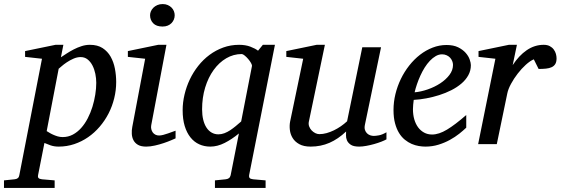

<svg xmlns="http://www.w3.org/2000/svg" viewBox="-116 -717 2789 955"><path d="M362.8 -305.2Q362.8 -327.1 358.2 -349.9Q353.5 -372.6 344 -391.1Q334.5 -409.7 319.8 -421.4Q305.2 -433.1 285.2 -433.1Q267.1 -433.1 249 -425Q231 -417 216.1 -407Q201.2 -397 190.4 -387.5Q179.7 -377.9 175.8 -375L116.2 -64.9Q120.6 -62.5 128.7 -57.4Q136.7 -52.2 147.5 -47.4Q158.2 -42.5 170.4 -38.8Q182.6 -35.2 195.8 -35.2Q223.1 -35.2 246.1 -47.4Q269 -59.6 287.6 -80.3Q306.2 -101.1 320.3 -128.4Q334.5 -155.8 343.8 -185.8Q353 -215.8 357.9 -246.6Q362.8 -277.3 362.8 -305.2ZM461.9 -309.1Q461.9 -268.1 452.1 -228.3Q442.4 -188.5 424.1 -152.8Q405.8 -117.2 379.9 -86.9Q354 -56.6 322.3 -34.7Q290.5 -12.7 253.4 -0.2Q216.3 12.2 175.8 12.2Q153.3 12.2 135.3 5.9Q117.2 -0.5 105 -5.9L73.2 154.8Q71.3 163.1 75.4 168.2Q79.6 173.3 92.8 174.8L155.8 180.2V217.8H-96.2V180.2L-43.9 174.8Q-22.9 173.3 -20 154.8L92.8 -424.8L8.8 -434.1V-462.9L160.2 -494.1H199.2L187 -432.1Q199.7 -440.4 216.1 -451.2Q232.4 -461.9 251 -471.4Q269.5 -481 289.8 -487.5Q310.1 -494.1 331.1 -494.1Q369.1 -494.1 394.3 -477.8Q419.4 -461.4 434.3 -435.1Q449.2 -408.7 455.6 -375.5Q461.9 -342.3 461.9 -309.1Z M757.3 -28.8Q751.5 -26.4 735.8 -19.5Q720.2 -12.7 699.2 -5.6Q678.2 1.5 655 6.8Q631.8 12.2 611.3 12.2Q585.4 12.2 570.3 3.4Q555.2 -5.4 547.9 -19.5Q540.5 -33.7 539.6 -51.3Q538.6 -68.8 542 -85.9L606 -424.8L520 -434.1V-462.9L670.9 -494.1H711.9L636.2 -94.2Q634.3 -84 636.5 -74.7Q638.7 -65.4 643.8 -58.3Q648.9 -51.3 657 -47.1Q665 -43 675.3 -43Q684.1 -43 696 -46.1Q708 -49.3 720 -53.5Q731.9 -57.6 742.2 -61.5Q752.4 -65.4 757.3 -66.9ZM752.9 -641.1Q752.9 -629.9 748.8 -619.9Q744.6 -609.9 737.1 -602.1Q729.5 -594.2 718.3 -589.6Q707 -585 692.4 -585Q661.6 -585 646 -601.3Q630.4 -617.7 630.4 -641.1Q630.4 -650.9 634.5 -660.6Q638.7 -670.4 646.7 -678.5Q654.8 -686.5 666.5 -691.7Q678.2 -696.8 693.4 -696.8Q707.5 -696.8 718.5 -691.9Q729.5 -687 737.3 -679.2Q745.1 -671.4 749 -661.4Q752.9 -651.4 752.9 -641.1Z M1137.2 -388.2Q1138.2 -393.6 1132.6 -403.6Q1127 -413.6 1118.4 -423.6Q1109.9 -433.6 1100.8 -440.9Q1091.8 -448.2 1086.4 -448.2Q1045.4 -448.2 1009.5 -427.2Q973.6 -406.2 946.8 -369.1Q919.9 -332 904.5 -281.7Q889.2 -231.4 889.2 -172.9Q889.2 -144.5 894.8 -121.6Q900.4 -98.6 910.9 -82.5Q921.4 -66.4 936.5 -57.6Q951.7 -48.8 970.2 -48.8Q985.4 -48.8 1000.2 -54.4Q1015.1 -60.1 1029.1 -69.3Q1043 -78.6 1056.6 -89.8Q1070.3 -101.1 1083.5 -112.8ZM1123 154.8Q1121.6 163.1 1125.7 168.2Q1129.9 173.3 1143.1 174.8L1205.1 180.2V217.8H953.1V180.2L1006.3 174.8Q1016.1 173.8 1022.5 169.2Q1028.8 164.6 1031.2 154.8L1072.3 -53.2Q1037.6 -24.4 1001.5 -6.1Q965.3 12.2 930.2 12.2Q899.9 12.2 874.8 0.7Q849.6 -10.7 831.3 -33.7Q813 -56.6 802.7 -90.3Q792.5 -124 792.5 -168.9Q792.5 -207.5 801.8 -246.6Q811 -285.6 828.1 -321.8Q845.2 -357.9 870.1 -389.4Q895 -420.9 926.3 -444.1Q957.5 -467.3 994.6 -480.7Q1031.7 -494.1 1073.2 -494.1Q1105 -494.1 1129.4 -484.9Q1153.8 -475.6 1167.5 -464.8L1191.4 -494.1H1251.5Z M1806.2 -23.9Q1796.9 -18.6 1780.5 -12.2Q1764.2 -5.9 1745.1 -0.5Q1726.1 4.9 1706.3 8.5Q1686.5 12.2 1670.4 12.2Q1642.1 12.2 1628.4 2.7Q1614.7 -6.8 1609.6 -19.3Q1604.5 -31.7 1605 -44.4Q1605.5 -57.1 1605.5 -63Q1565.9 -25.4 1522.7 -6.6Q1479.5 12.2 1429.2 12.2Q1394.5 12.2 1372.6 0Q1350.6 -12.2 1339.4 -30.8Q1328.1 -49.3 1325.7 -71.3Q1323.2 -93.3 1327.1 -112.8L1392.1 -424.8L1308.1 -434.1V-462.9L1459 -494.1H1500L1420.4 -112.8Q1417.5 -100.1 1421.6 -88.6Q1425.8 -77.1 1433.8 -68.6Q1441.9 -60.1 1452.1 -54.9Q1462.4 -49.8 1472.2 -49.8Q1490.2 -49.8 1508.5 -54.9Q1526.9 -60.1 1544.9 -68.8Q1563 -77.6 1579.6 -89.1Q1596.2 -100.6 1610.4 -113.8L1686 -481.9H1779.3L1699.2 -97.2Q1695.8 -81.5 1699.2 -71Q1702.6 -60.5 1709.7 -53.7Q1716.8 -46.9 1725.8 -43.9Q1734.9 -41 1743.2 -41Q1752.9 -41 1769 -43.9Q1785.2 -46.9 1806.2 -59.1Z M2137.2 -394Q2137.2 -403.8 2133.3 -413.3Q2129.4 -422.9 2122.6 -430.2Q2115.7 -437.5 2105.5 -442.1Q2095.2 -446.8 2083 -446.8Q2066.4 -446.8 2051.3 -438Q2036.1 -429.2 2022.2 -414.6Q2008.3 -399.9 1996.3 -380.9Q1984.4 -361.8 1974.9 -340.8Q1965.3 -319.8 1958 -298.3Q1950.7 -276.9 1946.3 -257.8Q1978 -260.7 2012 -272.5Q2045.9 -284.2 2073.7 -302.5Q2101.6 -320.8 2119.4 -344.2Q2137.2 -367.7 2137.2 -394ZM2226.1 -393.1Q2226.1 -365.7 2213.4 -342.8Q2200.7 -319.8 2179 -301.3Q2157.2 -282.7 2128.7 -268.3Q2100.1 -253.9 2068.6 -243.9Q2037.1 -233.9 2004.4 -227.8Q1971.7 -221.7 1941.9 -220.2Q1940.4 -210.4 1939.2 -196.8Q1938 -183.1 1938 -173.8Q1938 -146.5 1944.6 -123.5Q1951.2 -100.6 1963.6 -83.7Q1976.1 -66.9 1993.7 -57.4Q2011.2 -47.9 2033.2 -47.9Q2066.9 -47.9 2107.4 -72.3Q2147.9 -96.7 2203.1 -145V-82Q2189 -68.4 2168.5 -52Q2147.9 -35.6 2121.8 -21.2Q2095.7 -6.8 2064.9 2.7Q2034.2 12.2 2000 12.2Q1984.9 12.2 1967 9.3Q1949.2 6.3 1931.6 -1.2Q1914.1 -8.8 1897.7 -22Q1881.3 -35.2 1868.9 -55.4Q1856.4 -75.7 1848.9 -103.8Q1841.3 -131.8 1841.3 -169.9Q1841.3 -209.5 1850.8 -248.8Q1860.4 -288.1 1877.7 -324Q1895 -359.9 1919.4 -390.9Q1943.8 -421.9 1973.1 -444.6Q2002.4 -467.3 2035.9 -480.2Q2069.3 -493.2 2105 -493.2Q2139.6 -493.2 2162.8 -481.7Q2186 -470.2 2200.2 -454.1Q2214.4 -438 2220.2 -420.9Q2226.1 -403.8 2226.1 -393.1Z M2652.3 -426.8Q2652.3 -409.2 2646 -398.7Q2639.6 -388.2 2627.9 -382.8Q2616.2 -377.4 2599.9 -375.7Q2583.5 -374 2563 -374L2539.1 -421.9Q2520.5 -414.1 2499.3 -394.8Q2478 -375.5 2459 -350.8Q2439.9 -326.2 2425.8 -300Q2411.6 -273.9 2407.2 -252L2355 0H2262.2L2348.1 -424.8L2264.2 -434.1V-462.9L2415 -494.1H2455.1L2434.1 -393.1Q2464.8 -440.4 2503.9 -467.3Q2543 -494.1 2588.4 -494.1Q2606.4 -494.1 2618.7 -487.5Q2630.9 -481 2638.4 -470.7Q2646 -460.4 2649.2 -448.7Q2652.3 -437 2652.3 -426.8Z"/></svg>

Font: Charis SIL CyrE
Style: Italic
Weight: 400
Italic angle: -11°
Foundry: SIL International
Version: Version 5.000